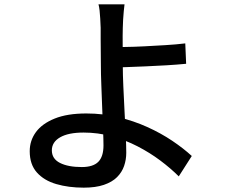

<svg xmlns="http://www.w3.org/2000/svg" viewBox="-20 -813 1040 885"><path d="M554 -793Q552 -780 550.5 -761.5Q549 -743 547.5 -722.5Q546 -702 546 -685Q545 -651 545.5 -605Q546 -559 546 -511Q546 -470 548.5 -414.5Q551 -359 554 -300.5Q557 -242 559.5 -191.5Q562 -141 562 -109Q562 -77 552 -48Q542 -19 519.5 3.5Q497 26 459 39Q421 52 366 52Q296 52 239.5 35.5Q183 19 150 -18Q117 -55 117 -116Q117 -165 145.5 -204Q174 -243 232 -266.5Q290 -290 378 -290Q454 -290 525 -273Q596 -256 659 -227.5Q722 -199 774 -164Q826 -129 864 -94L804 0Q767 -37 719 -73Q671 -109 614 -138.5Q557 -168 494 -185Q431 -202 365 -202Q295 -202 257 -180Q219 -158 219 -120Q219 -81 256.5 -62Q294 -43 357 -43Q409 -43 433 -67Q457 -91 457 -143Q457 -169 455 -215.5Q453 -262 451 -316.5Q449 -371 447 -422.5Q445 -474 445 -511Q445 -541 444.5 -573Q444 -605 444 -634.5Q444 -664 444 -685Q443 -707 442 -727.5Q441 -748 439 -765Q437 -782 434 -793ZM491 -596Q515 -596 556 -596.5Q597 -597 645.5 -599.5Q694 -602 743.5 -605Q793 -608 834 -613L838 -519Q797 -515 747 -512Q697 -509 648.5 -507Q600 -505 558.5 -503.5Q517 -502 492 -502Z"/></svg>

Font: Noto Sans JP Thin Medium
Style: Regular
Weight: 500
Version: Version 2.004-H2;hotconv 1.0.118;makeotfexe 2.5.65603